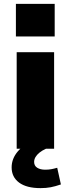

<svg xmlns="http://www.w3.org/2000/svg" viewBox="-20 -767 365 990"><path d="M66 0V-498H259V0ZM62 -579V-747H262V-579ZM189 203Q117 203 78.5 174.5Q40 146 40 96Q40 51 72 13.5Q104 -24 163 -48L217 0Q197 9 183.5 20Q170 31 163 43Q156 55 156 68Q156 88 172 98Q188 108 213 108Q230 108 244 105.5Q258 103 275 98L294 184Q265 194 241.5 198.5Q218 203 189 203Z"/></svg>

Font: Nunito Sans 10pt SemiExpanded Black
Style: Regular
Weight: 900
Width: 6
Designer: Vernon Adams
Foundry: Vernon Adams
Version: Version 3.101;gftools[0.9.27]